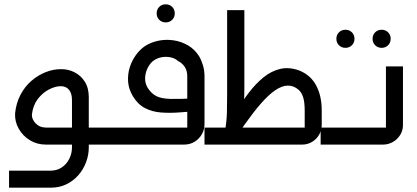

<svg xmlns="http://www.w3.org/2000/svg" viewBox="-20 -671 1936 891"><path d="M349 0V-79H497V0ZM22 200V121H215Q244 121 266.5 106Q289 91 301.5 66Q314 41 314 13V-207Q314 -237 300.5 -254Q287 -271 262 -271Q236 -271 206.5 -255.5Q177 -240 155 -211Q133 -182 128 -139Q127 -118 145.5 -98.5Q164 -79 193 -79H351V0H193Q152 0 119 -20Q86 -40 67 -73.5Q48 -107 50 -145Q55 -193 75 -231Q95 -269 125.5 -295.5Q156 -322 191.5 -336Q227 -350 261 -350Q295 -351 325 -336Q355 -321 373.5 -292Q392 -263 392 -220V14Q392 48 379.5 81.5Q367 115 344 141.5Q321 168 288.5 184Q256 200 215 200Z M749 -567Q731 -567 719 -579Q707 -591 707 -609Q707 -627 719 -639Q731 -651 749 -651Q767 -651 779 -639Q791 -627 791 -609Q791 -591 779 -579Q767 -567 749 -567Z M482 0V-79H859Q856 -76 854 -74Q852 -72 849 -69V-318Q849 -343 837 -361Q825 -379 806 -388Q793 -400 773.5 -404.5Q754 -409 733.5 -406Q713 -403 696 -392Q679 -381 667 -359Q655 -337 653.5 -311.5Q652 -286 665 -264Q682 -237 705.5 -225Q729 -213 772.5 -212Q816 -211 889 -215V-155Q850 -152 808.5 -149Q767 -146 727 -149Q687 -152 653.5 -169Q620 -186 597 -224Q577 -257 574.5 -291.5Q572 -326 582 -358Q592 -390 611 -416Q630 -442 654 -458Q681 -475 715 -482Q749 -489 784.5 -484Q820 -479 851.5 -461Q883 -443 904 -410Q915 -391 922 -367.5Q929 -344 929 -318V-94Q929 -70 917 -48.5Q905 -27 883.5 -13.5Q862 0 834 0Z M929 0V-79H1405Q1402 -76 1399 -73.5Q1396 -71 1394 -69V-157Q1394 -195 1387.5 -217Q1381 -239 1369.5 -250.5Q1358 -262 1342 -269Q1316 -279 1287 -268Q1258 -257 1225.5 -226.5Q1193 -196 1155.5 -147.5Q1118 -99 1074 -33L1023 -63Q1048 -107 1076 -154Q1104 -201 1136 -242.5Q1168 -284 1204 -313Q1240 -342 1281.5 -351.5Q1323 -361 1371 -343Q1423 -321 1448 -273Q1473 -225 1473 -159V-93Q1473 -67 1461 -46Q1449 -25 1428 -12.5Q1407 0 1382 0ZM1024 -64Q1032 -107 1033 -148.5Q1034 -190 1034 -230V-624H1114V-259Q1114 -188 1104.5 -138.5Q1095 -89 1090 -64Z M1583 -449Q1565 -449 1553 -461Q1541 -473 1541 -491Q1541 -509 1553 -521Q1565 -533 1583 -533Q1601 -533 1613 -521Q1625 -509 1625 -491Q1625 -473 1613 -461Q1601 -449 1583 -449ZM1751 -449Q1733 -449 1721 -461Q1709 -473 1709 -491Q1709 -509 1721 -521Q1733 -533 1751 -533Q1769 -533 1781 -521Q1793 -509 1793 -491Q1793 -473 1781 -461Q1769 -449 1751 -449Z M1468 0V-79H1780Q1778 -76 1775.5 -73.5Q1773 -71 1771 -68V-363H1850V-91Q1850 -65 1837 -44.5Q1824 -24 1803 -12Q1782 0 1757 0Z"/></svg>

Font: Mada
Style: Regular
Weight: 400
Designer: Khaled Hosny
Version: Version 1.5